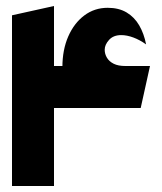

<svg xmlns="http://www.w3.org/2000/svg" viewBox="-20 -620 540 640"><path d="M188 -306V-396Q188 -454 207.5 -498.5Q227 -543 261 -568.5Q295 -594 339 -594Q376 -594 402 -578.5Q428 -563 444 -535.5Q460 -508 467 -472Q446 -487 424.5 -495Q403 -503 384 -503Q358 -503 343.5 -487Q329 -471 329 -454Q329 -440 336.5 -427.5Q344 -415 359 -407.5Q374 -400 398 -400H451L452 -306ZM50 -260V-400H480L449 -260ZM20 0V-569L160 -600V0Z"/></svg>

Font: Reem Kufi Fun
Style: Bold
Weight: 700
Designer: Khaled Hosny
Version: Version 1.005